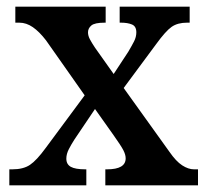

<svg xmlns="http://www.w3.org/2000/svg" viewBox="-20 -556 620 576"><path d="M8 0V-48H17Q50 -48 70 -61.5Q90 -75 117 -112L234 -270L118 -435Q98 -461 78.5 -474.5Q59 -488 38 -488H26V-536H297V-488H294Q264 -488 254 -479.5Q244 -471 244 -459Q244 -449 249.5 -438.5Q255 -428 265 -413L321 -334L365 -401Q375 -418 382 -431.5Q389 -445 389 -459Q389 -477 376 -482.5Q363 -488 343 -488H339V-536H549V-488H541Q513 -488 495 -475.5Q477 -463 448 -423L351 -292L488 -101Q508 -72 526.5 -60Q545 -48 562 -48H574V0H296V-48H301Q357 -48 357 -81Q357 -92 350 -105.5Q343 -119 321 -150L265 -229L203 -137Q194 -123 186.5 -108.5Q179 -94 179 -80Q179 -63 192.5 -55.5Q206 -48 236 -48H239V0Z"/></svg>

Font: Noto Serif Georgian SemiCondensed SemiBold
Style: Regular
Weight: 600
Width: 4
Designer: Monotype Design Team, Akaki Razmadze
Foundry: Google LLC
Version: Version 2.003; ttfautohint (v1.8.4.7-5d5b)